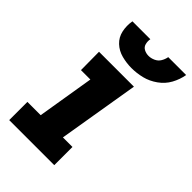

<svg xmlns="http://www.w3.org/2000/svg" viewBox="-224 -827 910 910"><g transform="rotate(45 231.5 -372.0)"><path d="M21 0H323V-122H259L327 -530H93L94 -408H157L110 -122H21ZM256 -584Q291 -584 325.5 -592.5Q360 -601 391 -623Q422 -645 439.5 -677Q457 -709 463 -744H343Q340 -727 331 -712Q322 -697 305.5 -689.5Q289 -682 273 -682Q256 -682 242 -689.5Q228 -697 224 -712.5Q220 -728 223 -744H103Q97 -710 104 -677.5Q111 -645 134.5 -623Q158 -601 190.5 -592.5Q223 -584 256 -584Z"/></g></svg>

Font: Iosevka Sparkle Heavy Oblique
Style: Regular
Weight: 900
Italic angle: -9°
Designer: Belleve Invis
Foundry: Belleve Invis
Version: Version 4.5.0; ttfautohint (v1.8.3)